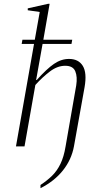

<svg xmlns="http://www.w3.org/2000/svg" viewBox="-20 -770 572 1010"><path d="M64 0 159 -539H94L98 -561H163L189 -707L126 -716V-726L233 -750H241L208 -561H360L356 -539H204L170 -349H173Q226 -408 264 -434Q302 -460 343 -460Q393 -460 415.5 -423.5Q438 -387 425 -312L369 0Q356 70 311 126.5Q266 183 193 220V203Q228 180 254 154.5Q280 129 298 92Q316 55 325 0L381 -321Q388 -366 376 -395Q364 -424 323 -424Q282 -424 242.5 -394Q203 -364 166 -323L109 0Z"/></svg>

Font: Spectral ExtraLight
Style: Italic
Weight: 275
Italic angle: -10°
Designer: Jean-Baptiste Levee
Foundry: Production Type
Version: Version 2.001